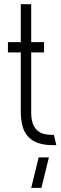

<svg xmlns="http://www.w3.org/2000/svg" viewBox="-20 -706 295 934"><path d="M131.8 208 168 59.6H217.8L181.6 208ZM18.6 -451.2V-501H81.1V-685.5H131.8V-501H194.3V-451.2H131.8V-157.2Q131.8 -76.2 186.5 -56.6Q209 -49.8 238.3 -49.8H242.2L253.9 0H233.4Q115.2 -1 89.8 -91.8Q81.1 -123 81.1 -166V-451.2Z"/></svg>

Font: Post No Bills Jaffna
Style: Regular
Weight: 400
Designer: Kosala Senevirathne, Siva Puranthara, Lasantha Premarathna, Tharique Azeez
Foundry: Mooniak
Version: Version 1.220 ; ttfautohint (v1.6)